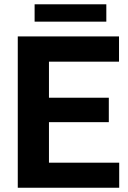

<svg xmlns="http://www.w3.org/2000/svg" viewBox="-20 -882 602 902"><path d="M63.5 0ZM491.2 -308.1H210V-117.7H540V0H63.5V-710.9H539.1V-592.3H210V-422.9H491.2ZM479.5 -780.3H142.6V-861.8H479.5Z"/></svg>

Font: Roboto
Style: Bold
Weight: 700
Designer: Google
Version: Version 2.134; 2016; ttfautohint (v1.6)